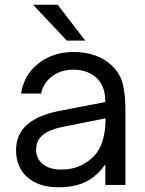

<svg xmlns="http://www.w3.org/2000/svg" viewBox="-20 -783 616 813"><path d="M48 -147Q48 -219 102 -261Q146 -296 229 -313L426 -351Q426 -416 392 -450Q354 -488 290 -488Q239 -488 201.5 -460.5Q164 -433 154 -387H69Q83 -470 145.5 -516.5Q208 -563 291 -563Q340 -563 382 -548.5Q424 -534 453 -506Q491 -470 501 -423Q511 -376 511 -326V0H426V-87Q397 -45 359 -22Q308 10 228 10Q145 10 96.5 -32Q48 -74 48 -147ZM326 -84Q382 -113 404.5 -161Q427 -209 427 -282L247 -246Q185 -234 156 -207Q133 -184 133 -149Q133 -111 161.5 -88Q190 -65 238 -65Q289 -65 326 -84ZM224 -763 341 -611H263L120 -763Z"/></svg>

Font: Open Sauce One
Style: Regular
Weight: 400
Designer: Alfredo Marco Pradil
Foundry: Creative Sauce Fz LLC
Version: Version 1.477